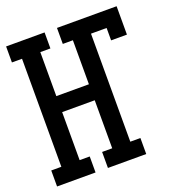

<svg xmlns="http://www.w3.org/2000/svg" viewBox="-133 -841 866 947"><g transform="rotate(-20 300.0 -367.5)"><path d="M5 0V-84H58V-651H5V-735H207V-651H154V-420H325V-651H272V-735H585V-586H502V-651H420V-84H473V0H272V-84H325V-336H154V-84H207V0Z"/></g></svg>

Font: Iosevka Curly Slab MdEx
Style: Regular
Weight: 500
Width: 7
Monospace: yes
Designer: Belleve Invis
Foundry: Belleve Invis
Version: Version 11.1.0; ttfautohint (v1.8.3)